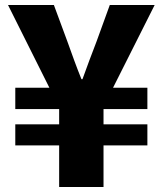

<svg xmlns="http://www.w3.org/2000/svg" viewBox="-20 -746 649 766"><path d="M216 0H393V-166H568V-250H393V-311H568V-396H431L597 -726H418L365 -580C346 -531 327 -480 309 -430H305C285 -479 267 -530 249 -580L195 -726H12L177 -396H41V-311H216V-250H41V-166H216Z"/></svg>

Font: Source Han Sans HK Heavy
Style: Regular
Weight: 900
Designer: Ryoko NISHIZUKA 西塚涼子 (kana, bopomofo & ideographs); Paul D. Hunt (Latin, Greek & Cyrillic); Sandoll Communications 산돌커뮤니
Foundry: Adobe
Version: Version 2.000;hotconv 1.0.107;makeotfexe 2.5.65593